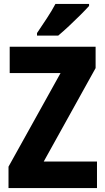

<svg xmlns="http://www.w3.org/2000/svg" viewBox="-20 -950 532 970"><path d="M470 0H23V-108L286 -581H29V-714H463V-606L201 -134H470ZM430 -920Q414 -902 386.5 -874.5Q359 -847 329 -819Q299 -791 274 -770H167V-783Q192 -820 217 -858Q242 -896 260 -930H430Z"/></svg>

Font: Noto Sans Thai Cond ExtBd
Style: Regular
Weight: 800
Width: 3
Designer: Monotype Design Team
Foundry: Monotype Imaging Inc.
Version: Version 2.002; ttfautohint (v1.8.4.7-5d5b)